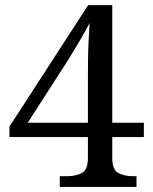

<svg xmlns="http://www.w3.org/2000/svg" viewBox="-20 -734 599 754"><path d="M214.8 0V-42H243.2Q276.9 -42 301 -54.4Q325.2 -66.9 325.2 -113.8V-195.8H17.1V-236.8L326.2 -713.9H420.9V-252H544.9V-195.8H420.9V-113.8Q420.9 -66.9 445.1 -54.4Q469.2 -42 502.9 -42H516.1V0ZM88.9 -252H325.2V-437Q325.2 -465.8 325.7 -502.4Q326.2 -539.1 328.1 -575.9Q330.1 -612.8 332 -644Q327.1 -633.8 316.2 -614Q305.2 -594.2 291 -570.6Q276.9 -546.9 263.9 -525.4Q251 -503.9 242.2 -490.2Z"/></svg>

Font: Satisar Sharada
Style: Regular
Weight: 400
Designer: Vinodh Rajan & Sunil Mahnoori
Version: 2.2